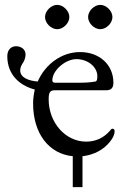

<svg xmlns="http://www.w3.org/2000/svg" viewBox="-20 -628 511 789"><path d="M215 -508C240 -508 265 -533 265 -558C265 -583 240 -608 215 -608C190 -608 165 -583 165 -558C165 -533 190 -508 215 -508ZM392 -508C417 -508 442 -533 442 -558C442 -583 417 -608 392 -608C367 -608 342 -583 342 -558C342 -533 367 -508 392 -508ZM443 -99C439 -99 437 -98 432 -91C407 -62 374 -46 334 -46C249 -46 180 -124 180 -220C180 -249 186 -257 205 -257H416C437 -257 446 -267 446 -288C446 -362 389 -414 309 -414C233 -414 166 -364 135 -293C97 -296 63 -309 63 -339C63 -350 68 -361 77 -374C82 -384 85 -394 85 -404C85 -426 66 -438 46 -438C26 -438 10 -424 10 -397C10 -326 55 -278 123 -260C119 -242 116 -223 116 -203C116 -80 180 4 279 14V141H319V14C365 9 407 -13 433 -47C445 -62 451 -76 451 -89C451 -95 448 -99 443 -99ZM294 -385C341 -385 380 -353 380 -315C380 -301 378 -294 372 -293C350 -289 330 -288 298 -288H207C199 -288 195 -291 195 -298C195 -338 248 -385 294 -385Z"/></svg>

Font: EB Garamond
Style: Regular
Weight: 400
Designer: Georg Duffner and Octavio Pardo
Foundry: Georg Duffner
Version: Version 1.000;PS 001.000;hotconv 1.0.88;makeotf.lib2.5.64775